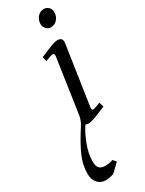

<svg xmlns="http://www.w3.org/2000/svg" viewBox="-251 -649 746 985"><g transform="rotate(-30 121.5 -157.0)"><path d="M-12.2 228Q-12.2 173.8 11.7 121.1Q35.6 68.4 80.1 0Q98.1 -27.8 102.1 -61L147.9 -372.1Q150.9 -393.1 141.1 -393.1Q129.9 -393.1 94.2 -378.9L87.9 -405.8Q142.6 -429.2 163.1 -436.5Q183.6 -443.8 195.8 -443.8Q224.1 -443.8 224.1 -418.9Q224.1 -415.5 222.2 -401.9L171.9 -64.9Q168.9 -43.9 178.2 -43.9Q187.5 -43.9 223.1 -58.1L231 -30.8Q178.7 -8.3 156.7 -0.7Q134.8 6.8 122.1 6.8Q117.7 6.8 113.5 5.9Q109.4 4.9 107.4 3.9L105 2.9Q82 36.1 62 88.1Q42 140.1 42 185.1Q42 213.9 53 225.8Q64 237.8 89.8 237.8Q111.3 237.8 133.8 230L149.9 248L102.1 293.9Q75.2 303.2 53.2 303.2Q24.9 303.2 6.3 283Q-12.2 262.7 -12.2 228ZM163.1 -558.1Q163.1 -582 178.2 -599.6Q193.4 -617.2 215.8 -617.2Q231.9 -617.2 243.4 -606.2Q254.9 -595.2 254.9 -576.2Q254.9 -551.3 239.7 -534.2Q224.6 -517.1 201.2 -517.1Q185.1 -517.1 174.1 -529.8Q163.1 -542.5 163.1 -558.1Z"/></g></svg>

Font: Dehuti
Style: Italic
Weight: 400
Version: Version 1.2